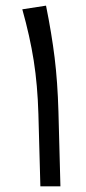

<svg xmlns="http://www.w3.org/2000/svg" viewBox="-20 -660 303 680"><path d="M116 -256Q113 -359 99.5 -445Q86 -531 59 -627L143 -640Q163 -541 173.5 -455.5Q184 -370 187 -264L194 0H123Z"/></svg>

Font: FiraGO Book
Style: Italic
Weight: 350
Italic angle: -8°
Designer: bBox Type GmbH
Foundry: bBox Type GmbH
Version: Version 1.001